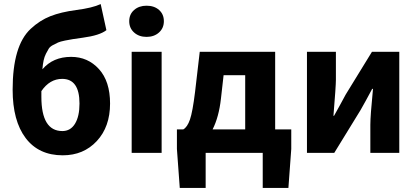

<svg xmlns="http://www.w3.org/2000/svg" viewBox="-20 -750 2044 942"><path d="M288 12Q170 12 106 -72.5Q42 -157 42 -310Q42 -418 64 -492.5Q86 -567 130.5 -608.5Q175 -650 227 -670.5Q279 -691 355 -701Q433 -711 474 -730L502 -602Q469 -576 386 -565Q352 -560 337.5 -558Q323 -556 299 -551Q275 -546 265 -541.5Q255 -537 240 -529Q225 -521 219 -511Q213 -501 205.5 -486.5Q198 -472 194 -453.5Q190 -435 188 -410Q240 -471 329 -471Q411 -471 465.5 -411Q520 -351 520 -242Q520 -128 455 -58Q390 12 288 12ZM286 -107Q326 -107 348 -143Q370 -179 370 -242Q370 -363 285 -363Q224 -363 183 -303V-275Q183 -107 286 -107Z M626 0V-496H773V0ZM699 -722Q737 -722 760.5 -701Q784 -680 784 -646Q784 -612 760 -590.5Q736 -569 699 -569Q662 -569 638 -590.5Q614 -612 614 -646Q614 -680 638 -701Q662 -722 699 -722Z M989 0V172H862L848 -19V-115H879Q899 -126 912 -163.5Q925 -201 937 -299L960 -496H1330V-115H1409V-19L1395 172H1269V0ZM1064 -266Q1054 -176 1023 -115H1183V-381H1077Z M1486 0V-496H1628V-358Q1628 -328 1616 -182H1619Q1626 -195 1647 -232.5Q1668 -270 1676 -286L1805 -496H1939V0H1797V-138Q1797 -182 1810 -314H1806Q1772 -250 1749 -210L1620 0Z"/></svg>

Font: Toshiba Sans
Style: Bold
Weight: 700
Designer: Paul D. Hunt
Foundry: Toshiba Corporation
Version: Version 2.020;PS 2.0;hotconv 1.0.86;makeotf.lib2.5.63406